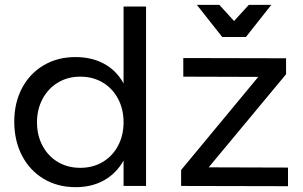

<svg xmlns="http://www.w3.org/2000/svg" viewBox="-20 -769 1251 794"><path d="M584 -742V0H491V-105Q461 -52 410.5 -23.5Q360 5 293 5Q218 5 160.5 -29.5Q103 -64 71 -125.5Q39 -187 39 -266Q39 -344 71 -404.5Q103 -465 160.5 -499Q218 -533 292 -533Q360 -533 411 -505Q462 -477 491 -424V-742ZM491 -263Q491 -318 468 -361Q445 -404 404.5 -428Q364 -452 312 -452Q260 -452 219.5 -427.5Q179 -403 156 -360Q133 -317 133 -263Q133 -209 156 -166Q179 -123 219.5 -99Q260 -75 312 -75Q364 -75 404.5 -99Q445 -123 468 -166Q491 -209 491 -263ZM738 -529 1163 -528V-462L843 -77L1171 -76V1L729 0V-66L1048 -451L738 -452ZM1009 -749H1102L997 -616H899L794 -749H887L948 -682Z"/></svg>

Font: Montserrat arm2
Style: Regular
Weight: 400
Designer: Julieta Ulanovsky
Foundry: Julieta Ulanovsky
Version: Version 6.000